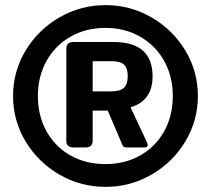

<svg xmlns="http://www.w3.org/2000/svg" viewBox="-20 -715 824 750"><path d="M31 -340Q31 -436 80 -517.5Q129 -599 212 -647Q295 -695 392 -695Q489 -695 572 -647Q655 -599 704 -517.5Q753 -436 753 -340Q753 -244 704 -162.5Q655 -81 572 -33Q489 15 392 15Q295 15 212 -33Q129 -81 80 -162.5Q31 -244 31 -340ZM655 -340Q655 -416 621.5 -476.5Q588 -537 528 -571.5Q468 -606 392 -606Q315 -606 255 -571.5Q195 -537 161.5 -476.5Q128 -416 128 -340Q128 -263 161.5 -202.5Q195 -142 255 -108Q315 -74 392 -74Q468 -74 528 -108Q588 -142 621.5 -202.5Q655 -263 655 -340ZM239 -166V-524Q239 -538 246 -544.5Q253 -551 268 -551H423Q576 -551 576 -417Q576 -321 490 -296L554 -159Q557 -153 557 -149Q557 -139 544 -139H478Q469 -139 464.5 -141Q460 -143 458 -149L401 -283H342V-166Q342 -139 314 -139H268Q253 -139 246 -145.5Q239 -152 239 -166ZM414 -358Q449 -358 464 -372Q479 -386 479 -417Q479 -449 464.5 -462.5Q450 -476 416 -476H342V-358Z"/></svg>

Font: Mitr Medium
Style: Regular
Weight: 500
Designer: Thanarat Vachiruckul
Foundry: Cadson Demak
Version: Version 1.002